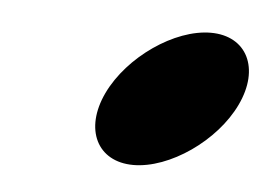

<svg xmlns="http://www.w3.org/2000/svg" viewBox="-29 -210 354 244"><g transform="rotate(5 148.0 -88.0)"><path d="M104.8 -88C82 -40 102 0 148 0C194 0 252 -40 274.8 -88C297.7 -136 277.7 -176 231.7 -176C185.7 -176 127.7 -136 104.8 -88Z"/></g></svg>

Font: Hussar
Style: BdSuprExtOblFive
Weight: 700
Foundry: Cannot Into Space Fonts
Version: Version 2.00